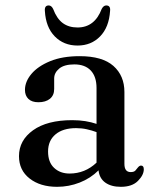

<svg xmlns="http://www.w3.org/2000/svg" viewBox="-20 -692 584 723"><path d="M51.5 -104Q51.5 -163.5 104.5 -201.5Q157.5 -239.5 252 -239.5Q278.5 -239.5 301.5 -235.8Q324.5 -232 343.5 -225.5V-360.5Q343.5 -403.5 321.8 -426.5Q300 -449.5 260 -449.5Q222 -449.5 203 -433.8Q184 -418 184 -396.5V-357Q184 -333 168 -320Q152 -307 124.5 -307Q100 -307 87 -319.5Q74 -332 74 -353.5Q74 -384.5 98.2 -413.5Q122.5 -442.5 168.5 -461.5Q214.5 -480.5 280 -480.5Q365.5 -480.5 407 -443.8Q448.5 -407 448.5 -345.5V-75Q448.5 -44 472 -44Q484.5 -44 489.8 -49.8Q495 -55.5 499 -61Q505 -68.5 511 -68.5Q521.5 -68.5 521.5 -54.5Q521.5 -33 499.5 -10.8Q477.5 11.5 435 11.5Q399 11.5 376.8 -4.2Q354.5 -20 351 -50.5Q321 -20.5 280 -4.5Q239 11.5 195 11.5Q131.5 11.5 91.5 -19.8Q51.5 -51 51.5 -104ZM161 -121.5Q161 -81 183.8 -59.8Q206.5 -38.5 242 -38.5Q300 -38.5 343.5 -79.5V-194.5Q326 -201 307 -205.2Q288 -209.5 266.5 -209.5Q217 -209.5 189 -186Q161 -162.5 161 -121.5ZM272 -588.5Q336.5 -588.5 363 -658.5Q370 -671.5 380 -671.5Q397 -671.5 394.5 -650.5Q390.5 -589.5 357 -555Q323.5 -520.5 272 -520.5Q220 -520.5 186.2 -555Q152.5 -589.5 149 -650.5Q147 -671.5 163.5 -671.5Q173.5 -671.5 180 -658.5Q194 -621.5 216.5 -605Q239 -588.5 272 -588.5Z"/></svg>

Font: Fraunces 9pt
Style: Regular
Weight: 400
Version: Version 1.000;[b76b70a41]